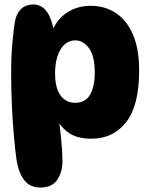

<svg xmlns="http://www.w3.org/2000/svg" viewBox="-20 -640 665 861"><path d="M129 -620Q167 -620 190.5 -587Q214 -554 225 -483L204 -470Q222 -540 271 -577Q320 -614 387 -614Q450 -614 499 -582Q548 -550 576 -485.5Q604 -421 604 -324Q604 -167 546 -92.5Q488 -18 390 -18Q322 -18 283 -48Q244 -78 229 -121L241 -127Q249 -70 254.5 -14.5Q260 41 260 83Q260 132 236.5 166.5Q213 201 162 201Q115 201 90 169.5Q65 138 55 83Q49 42 43 -23Q37 -88 33.5 -163.5Q30 -239 30 -312Q30 -385 35.5 -449Q41 -513 49 -553Q58 -587 78.5 -603.5Q99 -620 129 -620ZM318 -459Q276 -459 251.5 -418Q227 -377 227 -312Q227 -245 251.5 -212Q276 -179 316 -179Q364 -179 384.5 -216.5Q405 -254 405 -313Q405 -389 379 -424Q353 -459 318 -459Z"/></svg>

Font: DynaPuff SemiBold
Style: Regular
Weight: 600
Designer: Toshi Omagari, Jennifer Daniel
Foundry: Google Fonts
Version: Version 2.000